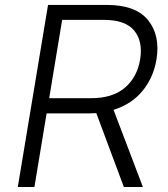

<svg xmlns="http://www.w3.org/2000/svg" viewBox="-20 -747 671 767"><path d="M51.1 0 171.9 -727.3H406.6Q522.4 -727.3 571.6 -666.4Q620.7 -605.5 605.1 -509.6Q593 -437.1 549.4 -383.9Q505.7 -330.6 433.6 -308.2L550.8 0H474.8L364.7 -295.1Q350.5 -294 335.6 -294H166.2L117.5 0ZM176.5 -354.8H344.1Q430 -354.8 479 -396.7Q528.1 -438.6 539.8 -509.6Q551.5 -581.7 516.3 -624.6Q481.2 -667.6 394.9 -667.6H228.3Z"/></svg>

Font: Inter Light  BETA
Style: Italic
Weight: 300
Italic angle: 9.39999°
Designer: Rasmus Andersson
Foundry: rsms
Version: Version 3.011;git-f93a4a705